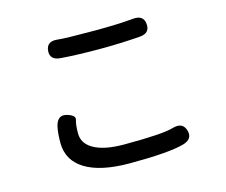

<svg xmlns="http://www.w3.org/2000/svg" viewBox="-103 -850 1207 1025"><g transform="rotate(-15 500.0 -338.0)"><path d="M495 33Q334 33 249 -19Q164 -71 164 -169Q164 -223 172 -258Q186 -317 235 -304Q284 -290 276 -265.5Q268 -241 268 -193Q268 -137 322 -106Q380 -72 491 -72Q707 -72 764 -90Q822 -107 837 -56Q851 -6 793 10Q708 33 495 33ZM496 -598Q374 -598 283 -605Q223 -609 228 -661Q233 -712 293 -705Q332 -700 495 -700Q626 -700 709 -708Q769 -714 773 -662Q778 -610 718 -606Q608 -598 496 -598Z"/></g></svg>

Font: Resource Han Rounded CN Medium
Style: Regular
Weight: 500
Designer: Cyano Hao (round all glyphs); Ryoko NISHIZUKA 西塚涼子 (kana, bopomofo & ideographs); Paul D. Hunt (Latin, Greek & Cyrillic)
Foundry: Cyano Hao
Version: 0.990